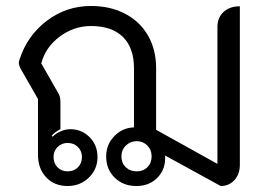

<svg xmlns="http://www.w3.org/2000/svg" viewBox="-20 -613 886 642"><path d="M107 -96V-282L48 -385Q43 -395 43 -403Q43 -407 45 -413Q71 -494 136.5 -543.5Q202 -593 284 -593Q349 -593 398.5 -567Q448 -541 475 -494Q502 -447 502 -385V-179L707 -65V-523Q707 -554 727.5 -573Q748 -592 782 -592V-62Q782 -31 764 -11Q746 9 718 9L532 -93Q535 -49 507.5 -20Q480 9 436 9Q392 9 363.5 -19Q335 -47 335 -90Q335 -130 362.5 -158Q390 -186 428 -187V-385Q428 -453 391 -489.5Q354 -526 284 -526Q227 -526 179.5 -490.5Q132 -455 118 -401L174 -303Q182 -291 182 -273V-181Q161 -170 153 -159L156 -156Q167 -167 183 -174Q199 -181 215 -181Q253 -181 279.5 -154.5Q306 -128 306 -88Q306 -47 277 -19Q248 9 206 9Q162 9 134.5 -20Q107 -49 107 -96ZM487 -90Q487 -112 472.5 -126.5Q458 -141 437 -141Q416 -141 401 -126.5Q386 -112 386 -90Q386 -68 400.5 -54Q415 -40 437 -40Q459 -40 473 -54Q487 -68 487 -90ZM254 -88Q254 -108 240.5 -121.5Q227 -135 206 -135Q186 -135 172.5 -121.5Q159 -108 159 -88Q159 -67 172.5 -53.5Q186 -40 206 -40Q227 -40 240.5 -53.5Q254 -67 254 -88Z"/></svg>

Font: K2D Light
Style: Regular
Weight: 300
Designer: Katatrad Aksorn Co.,Ltd.
Foundry: Cadson Demak Co.,Ltd.
Version: Version 1.000; ttfautohint (v1.6)